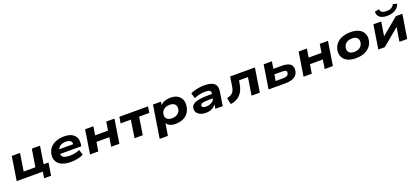

<svg xmlns="http://www.w3.org/2000/svg" viewBox="68 -2156 8174 3755"><g transform="rotate(-20 4155.0 -278.5)"><path d="M575 131 596 0H52L130 -496H302L244 -130H488L547 -496H718L660 -130H761L720 131Z M1183 11Q1064 11 989 -24.5Q914 -60 884.5 -124Q855 -188 871 -272Q888 -348 935 -400Q982 -452 1055.5 -479Q1129 -506 1222 -506Q1308 -506 1369.5 -477Q1431 -448 1460 -391.5Q1489 -335 1478 -251L1473 -209H1001L1014 -301H1363L1338 -281Q1343 -321 1331 -346.5Q1319 -372 1290.5 -384.5Q1262 -397 1217 -397Q1166 -397 1127.5 -381.5Q1089 -366 1065 -335Q1041 -304 1033 -259V-256Q1025 -209 1037.5 -177Q1050 -145 1090 -128.5Q1130 -112 1204 -112Q1262 -112 1316 -123.5Q1370 -135 1409 -154L1442 -45Q1395 -19 1326 -4Q1257 11 1183 11Z M1578 0 1656 -496H1828L1800 -318H2068L2096 -496H2267L2189 0H2018L2048 -188H1780L1750 0Z M2505 0 2561 -366H2348L2369 -496H2966L2945 -366H2733L2676 0Z M2962 180 3069 -496H3234L3220 -400H3206Q3226 -436 3260.5 -459.5Q3295 -483 3339 -494.5Q3383 -506 3430 -506Q3524 -506 3583.5 -469Q3643 -432 3665.5 -367Q3688 -302 3671 -218Q3654 -142 3611.5 -91.5Q3569 -41 3503.5 -15Q3438 11 3353 11Q3280 11 3231.5 -16.5Q3183 -44 3167 -88L3177 -89L3133 180ZM3327 -116Q3373 -116 3409 -130Q3445 -144 3469.5 -171Q3494 -198 3502 -236Q3516 -302 3481.5 -341Q3447 -380 3373 -380Q3328 -380 3291.5 -366.5Q3255 -353 3231 -326Q3207 -299 3198 -260Q3185 -194 3219 -155Q3253 -116 3327 -116Z M3991 11Q3918 11 3869 -13Q3820 -37 3798.5 -77Q3777 -117 3786 -166Q3796 -208 3832 -236.5Q3868 -265 3944.5 -280.5Q4021 -296 4149 -296H4246L4233 -209H4135Q4068 -209 4029 -204.5Q3990 -200 3973 -189Q3956 -178 3951 -159Q3946 -134 3966.5 -118.5Q3987 -103 4037 -103Q4080 -103 4117 -116.5Q4154 -130 4179.5 -154.5Q4205 -179 4209 -212L4225 -309Q4232 -350 4204 -367Q4176 -384 4113 -384Q4056 -384 3996.5 -371.5Q3937 -359 3882 -333L3848 -446Q3889 -465 3937.5 -478.5Q3986 -492 4036.5 -499Q4087 -506 4133 -506Q4228 -506 4288 -484Q4348 -462 4372.5 -413.5Q4397 -365 4385 -286L4340 0H4187L4203 -105H4210Q4192 -70 4160.5 -44Q4129 -18 4087 -3.5Q4045 11 3991 11Z M4502 16 4474 -118Q4517 -128 4547 -142Q4577 -156 4596 -177Q4615 -198 4626.5 -229.5Q4638 -261 4645 -305L4675 -496H5190L5112 0H4940L4998 -365H4812L4801 -301Q4790 -230 4766 -175Q4742 -120 4704.5 -80.5Q4667 -41 4617 -17Q4567 7 4502 16Z M5294 0 5372 -496H5544L5520 -347H5693Q5819 -347 5874 -300.5Q5929 -254 5910 -156Q5899 -101 5864 -67Q5829 -33 5772 -16.5Q5715 0 5637 0ZM5480 -108H5636Q5690 -108 5718 -124Q5746 -140 5753 -173Q5761 -210 5738.5 -224.5Q5716 -239 5659 -239H5502Z M6022 0 6100 -496H6272L6244 -318H6512L6540 -496H6711L6633 0H6462L6492 -188H6224L6194 0Z M7111 11Q7001 11 6932 -26Q6863 -63 6835.5 -128Q6808 -193 6824 -274Q6837 -330 6866.5 -372.5Q6896 -415 6941.5 -445Q6987 -475 7046.5 -490.5Q7106 -506 7178 -506Q7288 -506 7357 -469Q7426 -432 7453.5 -368Q7481 -304 7464 -222Q7452 -167 7422 -124Q7392 -81 7347 -51Q7302 -21 7243 -5Q7184 11 7111 11ZM7121 -116Q7169 -116 7204.5 -130Q7240 -144 7264 -171Q7288 -198 7296 -236Q7310 -302 7276 -341Q7242 -380 7167 -380Q7121 -380 7085 -366Q7049 -352 7025.5 -325.5Q7002 -299 6992 -260Q6979 -194 7012.5 -155Q7046 -116 7121 -116Z M7578 0 7656 -496H7819L7765 -157H7715L8124 -496H8259L8180 0H8018L8072 -340H8122L7713 0ZM7969 -558Q7906 -558 7860.5 -575.5Q7815 -593 7791.5 -628Q7768 -663 7766 -717L7859 -736Q7864 -690 7895.5 -670.5Q7927 -651 7986 -651Q8043 -651 8084 -670.5Q8125 -690 8147 -737L8232 -717Q8213 -664 8176 -628.5Q8139 -593 8087 -575.5Q8035 -558 7969 -558Z"/></g></svg>

Font: Nunito Sans 10pt Expanded ExtraBold
Style: Italic
Weight: 800
Width: 7
Italic angle: -9°
Designer: Vernon Adams
Foundry: Vernon Adams
Version: Version 3.101;gftools[0.9.27]